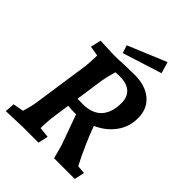

<svg xmlns="http://www.w3.org/2000/svg" viewBox="-253 -1038 1175 1175"><g transform="rotate(45 334.5 -451.0)"><path d="M14 -58 83 -71Q101 -133 104 -154L159 -531Q163 -557 165 -631L100 -642L115 -710Q215 -705 234 -705Q274 -705 323 -708L411 -710Q503 -710 558 -664Q613 -618 613 -537Q613 -460 569.5 -401.5Q526 -343 455 -312Q475 -256 498.5 -203Q522 -150 532 -129L562 -70L616 -65L602 0H423L414 -33Q408 -55 401.5 -78.5Q395 -102 389 -116L328 -285H320Q293 -285 257 -288L242 -184Q234 -125 234 -72L302 -65L288 0H155Q130 0 10 5ZM310 -358Q394 -358 435 -403Q476 -448 476 -530Q476 -584 444 -611.5Q412 -639 351 -639L316 -637Q300 -580 293 -541L267 -359ZM248 -803 498 -907 520 -833 265 -752Z"/></g></svg>

Font: Andada Pro ExtraBold
Style: Italic
Weight: 800
Italic angle: -6.99998°
Designer: Carolina Giovagnoli
Foundry: Huerta Tipografica
Version: Version 3.005; ttfautohint (v1.8.4)